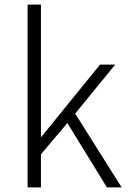

<svg xmlns="http://www.w3.org/2000/svg" viewBox="-20 -815 561 835"><path d="M100 0H158V-144L273 -280L445 0H509L307 -321L481 -534H415L160 -220H158V-795H100Z"/></svg>

Font: GenYoGothic2 TW L
Style: Regular
Weight: 300
Version: Version 2.100;PS 2.1;hotconv 16.6.51;makeotf.lib2.5.65220 DE